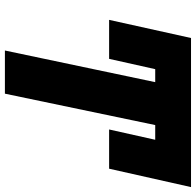

<svg xmlns="http://www.w3.org/2000/svg" viewBox="-28 -771 799 783"><g transform="rotate(90 371.5 -379.5)"><path d="M362 0 490 -613H550L508 -425H668L743 -759H135L61 -425H220L262 -613H315L186 0Z"/></g></svg>

Font: Noto Sans Display SemiCondensed Black
Style: Italic
Weight: 900
Width: 4
Designer: Monotype Design team
Foundry: Monotype Imaging Inc.
Version: 1.000